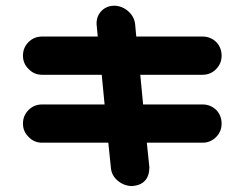

<svg xmlns="http://www.w3.org/2000/svg" viewBox="-20 -625 832 657"><path d="M58.6 -434.6Q58.6 -461.9 77.6 -481Q96.7 -500 124 -500H314.5L310.5 -542Q309.6 -569.3 327.1 -587.4Q344.7 -605.5 372.1 -605.5Q398.4 -604.5 418.9 -586.4Q439.5 -568.4 442.4 -542L446.3 -500H672.9Q700.2 -500 719.7 -481.4Q738.3 -461.9 738.3 -434.6Q738.3 -407.2 719.2 -388.2Q700.2 -369.1 672.9 -369.1H460L469.7 -267.6H672.9Q700.2 -267.6 719.7 -249Q738.3 -229.5 738.3 -202.1Q738.3 -174.8 719.2 -155.8Q700.2 -136.7 672.9 -136.7H482.4L491.2 -51.8Q490.2 6.8 432.6 11.7Q405.3 11.7 383.3 -6.3Q361.3 -24.4 359.4 -51.8L350.6 -136.7H124Q96.7 -136.7 78.1 -156.2Q58.6 -174.8 58.6 -202.1Q58.6 -229.5 77.6 -248.5Q96.7 -267.6 124 -267.6H337.9L328.1 -369.1H124Q96.7 -369.1 78.1 -388.7Q58.6 -407.2 58.6 -434.6Z"/></svg>

Font: Nico Moji
Style: Regular
Weight: 400
Version: Version 1.02